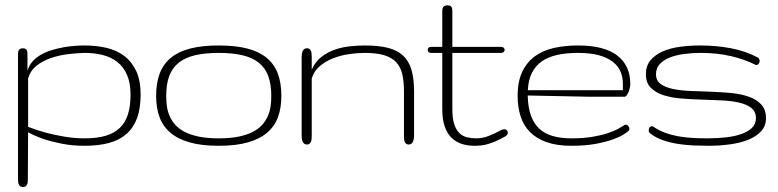

<svg xmlns="http://www.w3.org/2000/svg" viewBox="-20 -560 3013 744"><path d="M308.6 -383.8Q352.5 -383.8 391.8 -374.8Q431.2 -365.7 460.7 -343.8Q490.2 -321.8 507.6 -285.2Q524.9 -248.5 524.9 -193.4Q524.9 -138.7 510.5 -100.8Q496.1 -63 468.5 -39.6Q440.9 -16.1 400.6 -5.6Q360.4 4.9 308.6 4.9Q259.8 4.9 219.5 -3.2Q179.2 -11.2 149.9 -21Q115.7 -32.7 88.9 -47.4L87.9 130.4Q87.9 136.7 87.6 142.8Q87.4 148.9 85.4 153.8Q83.5 158.7 79.8 161.6Q76.2 164.6 68.8 164.6Q61.5 164.6 57.9 161.4Q54.2 158.2 52.2 153.1Q50.3 147.9 50 141.4Q49.8 134.8 49.8 127.4V-349.1Q49.8 -364.7 55.4 -368.9Q61 -373 67.9 -373Q76.2 -373 81.3 -368.9Q86.4 -364.7 86.4 -349.1V-285.6Q92.3 -306.6 106.2 -322Q120.1 -337.4 138.9 -348.1Q157.7 -358.9 180.4 -365.7Q203.1 -372.6 225.8 -376.7Q248.5 -380.9 270 -382.3Q291.5 -383.8 308.6 -383.8ZM308.6 -355Q279.3 -354.5 244.6 -350.3Q210 -346.2 178.2 -335.4Q146.5 -324.7 122.1 -305.7Q97.7 -286.6 88.9 -255.9V-68.4Q121.6 -55.7 157.7 -45.9Q188.5 -37.6 227.8 -30.8Q267.1 -23.9 308.6 -23.9Q355.5 -23.9 388.9 -33.7Q422.4 -43.5 444.1 -64.2Q465.8 -85 475.8 -116.9Q485.8 -148.9 485.8 -193.4Q485.8 -239.3 471.9 -270.5Q458 -301.8 434.1 -320.3Q410.2 -338.9 377.7 -346.9Q345.2 -355 308.6 -355Z M827.6 4.9Q760.3 4.9 713.9 -8.5Q667.5 -22 638.9 -46.9Q610.4 -71.8 597.7 -107.4Q585 -143.1 585 -188Q585 -239.7 599.4 -276.6Q613.8 -313.5 643.8 -337.4Q673.8 -361.3 719.5 -372.6Q765.1 -383.8 827.6 -383.8Q890.1 -383.8 935.8 -372.6Q981.4 -361.3 1011.5 -337.4Q1041.5 -313.5 1055.9 -276.6Q1070.3 -239.7 1070.3 -188Q1070.3 -143.1 1057.6 -107.4Q1044.9 -71.8 1016.4 -46.9Q987.8 -22 941.4 -8.5Q895 4.9 827.6 4.9ZM827.6 -23.9Q872.1 -23.9 904.3 -30.5Q936.5 -37.1 959.2 -48.8Q981.9 -60.5 995.8 -76.2Q1009.8 -91.8 1017.8 -110.1Q1025.9 -128.4 1028.6 -148.2Q1031.2 -168 1031.2 -188Q1031.2 -233.4 1019.5 -265.1Q1007.8 -296.9 982.9 -316.9Q958 -336.9 919.4 -345.9Q880.9 -355 827.6 -355Q774.4 -355 735.8 -345.9Q697.3 -336.9 672.4 -316.9Q647.5 -296.9 635.7 -265.1Q624 -233.4 624 -188Q624 -168 626.7 -148.2Q629.4 -128.4 637.5 -110.1Q645.5 -91.8 659.4 -76.2Q673.3 -60.5 696 -48.8Q718.8 -37.1 751 -30.5Q783.2 -23.9 827.6 -23.9Z M1584.5 -35.2Q1584.5 -28.8 1583.5 -22.5Q1582.5 -16.1 1580.3 -11.2Q1578.1 -6.3 1574.2 -3.2Q1570.3 0 1564.5 0Q1557.1 0 1553.5 -3.2Q1549.8 -6.3 1547.9 -11.2Q1545.9 -16.1 1545.7 -22.5Q1545.4 -28.8 1545.4 -35.2V-204.1Q1545.4 -242.2 1539.3 -270.5Q1533.2 -298.8 1516.4 -317.6Q1499.5 -336.4 1470 -345.7Q1440.4 -355 1393.6 -355Q1365.2 -355 1332.8 -350.3Q1300.3 -345.7 1271 -334.2Q1241.7 -322.8 1219.2 -303.7Q1196.8 -284.7 1188 -255.9V-35.2Q1188 -28.8 1187.5 -22.5Q1187 -16.1 1185.1 -11.2Q1183.1 -6.3 1179.4 -3.2Q1175.8 0 1169.9 0Q1163.1 0 1158.9 -3.2Q1154.8 -6.3 1152.6 -11.2Q1150.4 -16.1 1149.7 -22.5Q1148.9 -28.8 1148.9 -35.2V-338.9Q1148.9 -344.7 1149.7 -350.8Q1150.4 -356.9 1152.6 -361.8Q1154.8 -366.7 1158.9 -369.9Q1163.1 -373 1169.9 -373Q1175.8 -373 1179.4 -370.1Q1183.1 -367.2 1185.1 -362.3Q1187 -357.4 1187.5 -351.3Q1188 -345.2 1188 -338.9V-290Q1201.7 -321.3 1226.3 -340.1Q1251 -358.9 1279.8 -368.4Q1308.6 -377.9 1338.6 -380.9Q1368.7 -383.8 1393.6 -383.8Q1446.3 -383.8 1482.7 -374.8Q1519 -365.7 1541.7 -344.7Q1564.5 -323.7 1574.5 -289.3Q1584.5 -254.9 1584.5 -204.1Z M1920.9 -378.4Q1928.2 -378.4 1931.9 -374.8Q1935.5 -371.1 1935.5 -366.7Q1935.5 -362.3 1931.9 -358.6Q1928.2 -355 1920.9 -355H1732.9V-136.2Q1732.9 -100.6 1740.2 -78.6Q1747.6 -56.6 1760 -44.4Q1772.5 -32.2 1789.3 -28.1Q1806.2 -23.9 1825.2 -23.9Q1848.6 -23.9 1871.1 -32.2Q1893.6 -40.5 1922.9 -56.2Q1928.7 -59.1 1934.1 -59.1Q1940.4 -59.1 1944.1 -55.4Q1947.8 -51.8 1947.8 -46.4Q1947.8 -36.6 1937 -30.8Q1916.5 -19.5 1900.6 -12.7Q1884.8 -5.9 1871.3 -2Q1857.9 2 1845.5 3.4Q1833 4.9 1818.4 4.9Q1792 4.9 1769.3 -2.4Q1746.6 -9.8 1729.7 -26.1Q1712.9 -42.5 1703.4 -69.6Q1693.8 -96.7 1693.8 -136.2V-355H1650.9Q1644 -355 1640.6 -358.6Q1637.2 -362.3 1637.2 -366.7Q1637.2 -371.1 1640.6 -374.8Q1644 -378.4 1650.9 -378.4H1693.8V-515.6Q1693.8 -531.2 1700.2 -535.4Q1706.5 -539.6 1713.4 -539.6Q1721.7 -539.6 1727.3 -535.4Q1732.9 -531.2 1732.9 -515.6V-378.4Z M2194.3 -23.9Q2240.7 -23.9 2275.4 -29.8Q2310.1 -35.6 2335 -43.9Q2359.9 -52.2 2375.7 -61Q2391.6 -69.8 2400.4 -75.7Q2404.3 -78.1 2408.7 -76.2Q2413.1 -74.2 2416 -69.8Q2418.9 -65.4 2418.9 -60.3Q2418.9 -55.2 2414.1 -51.8Q2409.7 -47.4 2395 -38.1Q2380.4 -28.8 2353.8 -19.3Q2327.1 -9.8 2287.6 -2.4Q2248 4.9 2193.8 4.9Q2137.2 4.9 2097.7 -9.3Q2058.1 -23.4 2033.2 -48.8Q2008.3 -74.2 1997.1 -109.9Q1985.8 -145.5 1985.8 -188Q1985.8 -244.6 2003.9 -282.2Q2022 -319.8 2053.5 -342.5Q2085 -365.2 2127.7 -374.5Q2170.4 -383.8 2219.7 -383.8Q2321.3 -383.8 2371.8 -345Q2422.4 -306.2 2422.4 -233.9Q2422.4 -227.5 2420.4 -219Q2418.5 -210.4 2415.3 -202.9Q2412.1 -195.3 2408.2 -190.2Q2404.3 -185.1 2400.9 -185.1H2267.1L2024.9 -189.9Q2025.9 -144.5 2037.1 -113Q2048.3 -81.5 2069.3 -61.8Q2090.3 -42 2121.6 -33Q2152.8 -23.9 2194.3 -23.9ZM2219.7 -355Q2174.3 -355 2139.2 -347.2Q2104 -339.4 2079.3 -322Q2054.7 -304.7 2041 -277.3Q2027.3 -250 2025.4 -210.4H2393.6V-236.8Q2393.6 -261.2 2384.5 -282.7Q2375.5 -304.2 2355 -320.3Q2334.5 -336.4 2301.3 -345.7Q2268.1 -355 2219.7 -355Z M2909.2 -102.1Q2909.2 -127.9 2890.9 -142.1Q2872.6 -156.2 2842.5 -162.8Q2812.5 -169.4 2774.2 -171.1Q2735.8 -172.9 2696 -174.1Q2656.2 -175.3 2617.9 -178.5Q2579.6 -181.6 2549.6 -191.7Q2519.5 -201.7 2501.2 -220.5Q2482.9 -239.3 2482.9 -272Q2482.9 -305.7 2501.2 -327.1Q2519.5 -348.6 2549.3 -361.3Q2579.1 -374 2616.7 -378.9Q2654.3 -383.8 2693.4 -383.8Q2755.9 -383.8 2812.3 -373Q2868.7 -362.3 2915 -337.9Q2919.9 -335.4 2921.6 -331.8Q2923.3 -328.1 2923.8 -324.2Q2923.8 -317.9 2919.9 -313Q2916 -308.1 2911.1 -308.1Q2908.2 -308.1 2907.2 -309.1Q2865.7 -330.1 2812.5 -342.5Q2759.3 -355 2695.3 -355Q2662.1 -355 2630.9 -350.8Q2599.6 -346.7 2575.4 -337.2Q2551.3 -327.6 2536.6 -311.8Q2522 -295.9 2522 -272Q2522 -247.6 2540.3 -234.4Q2558.6 -221.2 2588.6 -215.1Q2618.7 -209 2657 -207.5Q2695.3 -206.1 2735.1 -204.6Q2774.9 -203.1 2813.2 -199.5Q2851.6 -195.8 2881.6 -185.3Q2911.6 -174.8 2929.9 -155Q2948.2 -135.3 2948.2 -102.1Q2948.2 -72.3 2929.7 -51.8Q2911.1 -31.2 2880.4 -18.8Q2849.6 -6.3 2809.3 -0.7Q2769 4.9 2726.1 4.9Q2699.7 4.9 2669.2 3.7Q2638.7 2.4 2608.4 -2.2Q2578.1 -6.8 2549.8 -16.4Q2521.5 -25.9 2500.5 -42.5Q2493.7 -47.4 2493.7 -55.2Q2493.7 -61.5 2497.3 -66.2Q2501 -70.8 2506.3 -70.8Q2509.8 -70.8 2512.2 -68.8Q2532.7 -54.7 2556.4 -45.9Q2580.1 -37.1 2606.4 -32.2Q2632.8 -27.3 2661.6 -25.6Q2690.4 -23.9 2721.2 -23.9Q2757.8 -23.9 2791.7 -27.6Q2825.7 -31.2 2851.8 -40.3Q2877.9 -49.3 2893.6 -64.2Q2909.2 -79.1 2909.2 -102.1Z"/></svg>

Font: Gruppo
Style: Regular
Weight: 400
Foundry: Vernon Adams
Version: Version 1.000